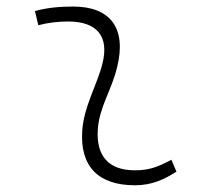

<svg xmlns="http://www.w3.org/2000/svg" viewBox="-20 -547 626 577"><path d="M495.1 -66.9C452.1 -43.9 426.3 -35.2 385.3 -35.2C307.6 -35.2 268.6 -77.1 273.9 -157.7C278.3 -225.6 315.4 -275.4 332 -345.2C361.3 -463.4 310.5 -527.3 200.2 -527.3C161.6 -527.3 123 -524.4 85 -513.7L95.2 -471.2C125 -479 154.8 -482.4 184.6 -482.4C271 -482.4 309.1 -438.5 287.6 -355C272.5 -293.5 231.4 -226.1 227.1 -153.3C220.2 -46.4 275.9 9.8 385.7 9.8C437 9.8 474.6 -8.3 510.3 -31.2Z"/></svg>

Font: Cascadia Code PL ExtraLight
Style: Italic
Weight: 200
Italic angle: -10°
Monospace: yes
Designer: Aaron Bell
Foundry: Saja Typeworks
Version: Version 2404.023